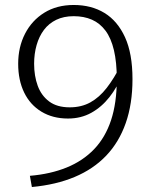

<svg xmlns="http://www.w3.org/2000/svg" viewBox="-20 -671 600 771"><path d="M100 35 108 80Q205 71 280 39.5Q355 8 406.5 -46Q458 -100 485 -177Q512 -254 512 -353Q512 -456 482 -521.5Q452 -587 399.5 -619Q347 -651 276 -651Q208 -651 158 -620Q108 -589 80.5 -535.5Q53 -482 53 -415Q53 -349 77 -299.5Q101 -250 146.5 -222.5Q192 -195 253 -195Q305 -195 346.5 -218Q388 -241 419.5 -281Q451 -321 472 -373L466 -411Q438 -356 408.5 -318Q379 -280 343 -260Q307 -240 260 -240Q209 -240 177.5 -263.5Q146 -287 131.5 -326.5Q117 -366 117 -415Q117 -455 127 -490Q137 -525 156.5 -551Q176 -577 206 -591.5Q236 -606 276 -606Q317 -606 349 -592Q381 -578 403.5 -548Q426 -518 437.5 -469.5Q449 -421 449 -353Q449 -258 426 -188.5Q403 -119 358 -72Q313 -25 248 1.5Q183 28 100 35Z"/></svg>

Font: Roboto Serif 20pt ExtraLight
Style: Regular
Weight: 250
Version: Version 1.008